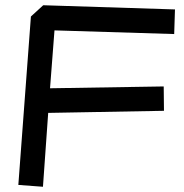

<svg xmlns="http://www.w3.org/2000/svg" viewBox="-20 -726 703 733"><path d="M605 -396 606 -303 164 -295 144 -13 50 -20 98 -663 145 -706 648 -690 645 -596 188 -610 171 -389Z"/></svg>

Font: ZCOOL KuaiLe
Style: Regular
Weight: 400
Designer: Lui Bingke
Foundry: ZCOOL
Version: Version 2.000